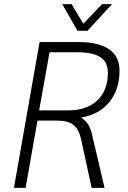

<svg xmlns="http://www.w3.org/2000/svg" viewBox="-20 -902 613 922"><path d="M170 -700H358Q453 -700 503.5 -665.5Q554 -631 554 -563Q554 -473 506 -413Q458 -353 371 -338V-336Q391 -323 402.5 -305.5Q414 -288 421 -260L482 0H420L369 -235Q358 -283 332 -303Q306 -323 252 -323H160L103 0H47ZM308 -372Q397 -372 447.5 -420Q498 -468 498 -553Q498 -605 461 -628Q424 -651 353 -651H218L168 -372ZM279 -882H324L380 -788L470 -882H518L400 -754H352Z"/></svg>

Font: Sarabun ExtraLight
Style: Italic
Weight: 275
Italic angle: -10°
Designer: Suppakit Chalermlarp | Katatrad Co.,Ltd.
Foundry: Cadson Demak Co.,Ltd.
Version: Version 1.000; ttfautohint (v1.6)